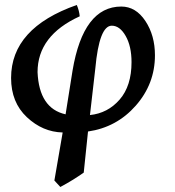

<svg xmlns="http://www.w3.org/2000/svg" viewBox="-20 -515 699 769"><path d="M340.3 -54.2Q411.6 -61.5 459.2 -116.2Q506.8 -170.9 506.8 -266.1Q506.8 -329.6 483.4 -370.8Q460 -412.1 427.7 -412.1Q377.4 -412.1 361.8 -241.2ZM221.7 233.9 197.8 208 231 15.6Q150.9 13.7 87.6 -45.7Q24.4 -105 24.4 -202.6Q24.4 -402.8 287.6 -495.1Q297.4 -471.7 299.3 -449.7Q130.4 -372.6 130.4 -226.1Q136.7 -80.6 242.7 -57.1L270.5 -231.9Q313.5 -488.8 465.8 -488.8Q523.9 -488.8 562.3 -430.9Q600.6 -373 600.6 -293.5Q600.6 -179.2 523.9 -92Q447.3 -4.9 332.5 11.7L315.4 176.3Q272 207 221.7 233.9Z"/></svg>

Font: Kelvinch
Style: Bold Italic
Weight: 700
Italic angle: -10°
Designer: Paul James Miller
Foundry: High-Logic / Made with FontCreator
Version: Version 3.30 September 23, 2016